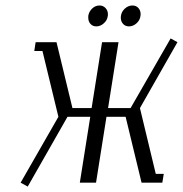

<svg xmlns="http://www.w3.org/2000/svg" viewBox="-20 -666 667 700"><path d="M55.2 0 192.9 -240.2 134.8 -480H105L109.9 -512.2H186L244.1 -272H314L352.1 -512.2H412.1L374 -272H456.1L602.1 -525.9L627 -512.2L490.2 -272L547.9 -32.2H577.1L571.8 0H496.1L438 -240.2H368.2L330.1 0H271L309.1 -240.2H226.1L81.1 14.2ZM301.8 -601.6V-607.9Q304.2 -623.5 315.9 -634.8Q327.6 -646 342.8 -646Q356 -646 364.7 -636.7Q373.5 -627.4 373.5 -613.8Q373.5 -609.9 373 -607.9Q371.1 -592.3 358.6 -581.1Q346.2 -569.8 331.1 -569.8Q317.9 -569.8 309.8 -578.9Q301.8 -587.9 301.8 -601.6ZM420.4 -601.6Q420.4 -606 420.9 -607.9Q422.9 -623.5 435.3 -634.8Q447.8 -646 462.9 -646Q476.1 -646 484.4 -637Q492.7 -627.9 492.7 -614.3Q492.7 -609.9 492.2 -607.9Q490.2 -592.3 477.8 -581.1Q465.3 -569.8 450.2 -569.8Q437 -569.8 428.7 -578.9Q420.4 -587.9 420.4 -601.6Z"/></svg>

Font: Gawaa
Style: Italic
Weight: 400
Designer: T. Christopher White
Version: Version 1.0